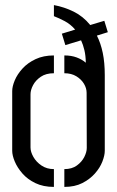

<svg xmlns="http://www.w3.org/2000/svg" viewBox="-20 -734 460 755"><path d="M233 1V-69Q262.6 -69 282.1 -83.1Q301.6 -97.2 311.4 -116.6Q321.2 -136 321.2 -152L320.6 -369Q320.6 -387.2 310.2 -404.6Q299.8 -422 280.3 -434Q260.8 -446 233 -446V-516Q260.2 -516 281.1 -508.3Q302 -500.6 317.4 -487.4Q317 -515.2 311.9 -536.7Q306.8 -558.2 298.8 -575.4L237 -556.6L223.2 -601.6L275.6 -617.6Q257 -639 234.5 -650.9Q212 -662.8 192 -670.4V-714Q232.4 -706.6 269.6 -688.3Q306.8 -670 334.8 -635.6L390.2 -652.2L404 -607.4L361 -594Q376.2 -564 384.1 -525.9Q392 -487.8 392 -438.4V-141Q392 -123 382.5 -98.5Q373 -74 353 -51.5Q333 -29 303.5 -14Q274 1 233 1ZM192 1Q150 1 119 -14Q88 -29 68 -52Q48 -75 38 -99Q28 -123 28 -141V-376Q28 -394 38 -418Q48 -442 68.5 -464.5Q89 -487 120 -501.5Q151 -516 192 -516V-446Q160.8 -446 140.5 -432.2Q120.2 -418.4 110.1 -399.3Q100 -380.2 100 -363V-154Q100 -137 111.2 -117.1Q122.4 -97.2 143.2 -83.1Q164 -69 192 -69Z"/></svg>

Font: Stick No Bills ExtraLight
Style: Regular
Weight: 200
Designer: Kosala Senevirathne, Siva Puranthara, Lasantha Premarathna, Tharique Azeez
Foundry: mooniak
Version: Version 2.000